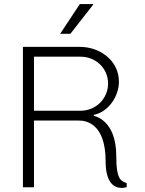

<svg xmlns="http://www.w3.org/2000/svg" viewBox="-20 -915 710 938"><path d="M274 -750H324L435 -892V-895H370L274 -750ZM599 -1V-20C574 -32 548 -30 548 -153C548 -332 438 -349 438 -349V-354C508 -367 561 -443 561 -516C561 -619 468 -686 371 -686H92V0H146V-326H367C399 -326 496 -313 496 -127C496 -15 543 3 574 3C588 3 599 -1 599 -1ZM374 -374H146V-638H374C448 -638 508 -581 508 -507C508 -433 448 -374 374 -374Z"/></svg>

Font: ChivoLight
Style: Regular
Weight: 300
Designer: Hector Gatti
Foundry: Omnibus-Type
Version: Version 1.004;PS 001.004;hotconv 1.0.88;makeotf.lib2.5.64775